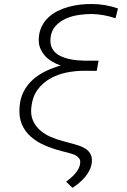

<svg xmlns="http://www.w3.org/2000/svg" viewBox="-20 -741 627 948"><path d="M550.3 -650.9Q521.5 -660.6 491.9 -666Q462.4 -671.4 431.6 -671.9Q401.9 -671.9 368.2 -667Q334.5 -662.1 304.9 -648.9Q275.4 -635.7 254.4 -612.8Q233.4 -589.8 229.5 -553.7Q227.1 -529.8 233.4 -512.2Q239.7 -494.6 252.4 -482.4Q265.1 -470.2 282.7 -462.4Q300.3 -454.6 319.8 -450Q339.4 -445.3 359.6 -443.6Q379.9 -441.9 397.9 -441.4H466.8L457.5 -391.1L396 -391.6Q351.6 -391.6 307.4 -382.6Q263.2 -373.5 226.6 -352.5Q189.9 -331.5 165 -297.1Q140.1 -262.7 134.8 -212.4Q130.4 -174.8 142.3 -147Q154.3 -119.1 176.5 -99.1Q198.7 -79.1 228.5 -65.9Q258.3 -52.7 290 -44.4L334 -32.7Q352.1 -27.8 370.6 -21.7Q389.2 -15.6 403.6 -5.9Q418 3.9 426.5 19Q435.1 34.2 433.6 57.1Q432.1 78.1 423.3 96.9Q414.6 115.7 400.9 132.1Q387.2 148.4 370.8 162.1Q354.5 175.8 337.9 186.5L306.6 156.2Q317.9 147.5 329.6 137.5Q341.3 127.4 351.3 115.7Q361.3 104 368.2 90.8Q375 77.6 376 62Q377 49.3 370.8 41Q364.7 32.7 355.2 27.1Q345.7 21.5 334 18.3Q322.3 15.1 312.5 12.2L282.2 4.4Q239.3 -6.8 200.2 -23.7Q161.1 -40.5 132.1 -66.2Q103 -91.8 87.6 -127.9Q72.3 -164.1 76.7 -214.8Q80.1 -257.8 97.9 -291Q115.7 -324.2 143.3 -348.6Q170.9 -373 206.1 -389.9Q241.2 -406.7 279.8 -417.5Q256.8 -425.3 236.6 -437.5Q216.3 -449.7 201.4 -466.3Q186.5 -482.9 178.2 -504.2Q169.9 -525.4 171.4 -551.8Q173.3 -584.5 185.8 -609.9Q198.2 -635.3 218.3 -654.3Q238.3 -673.3 263.9 -686.3Q289.6 -699.2 318.1 -707Q346.7 -714.8 376.2 -718.3Q405.8 -721.7 433.1 -721.2Q466.8 -721.2 499 -715.6Q531.2 -710 562.5 -699.2Z"/></svg>

Font: Roboto Mono Light
Style: Italic
Weight: 300
Designer: Google
Version: Version 2.000985; 2015; ttfautohint (v1.3)